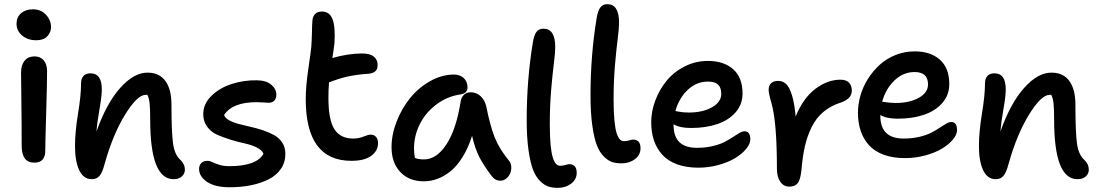

<svg xmlns="http://www.w3.org/2000/svg" viewBox="-20 -822 5326 930"><path d="M155.8 -627Q114.3 -627 87.2 -649.9Q60.1 -672.9 60.1 -707Q60.1 -738.8 82 -757.8Q104 -776.9 139.2 -776.9Q178.7 -776.9 202.9 -750.5Q227.1 -724.1 227.1 -690.9Q227.1 -665.5 209 -646.2Q190.9 -627 155.8 -627ZM146 -34.2Q85 -34.2 85 -116.2Q85 -226.6 83.5 -330.1Q82 -433.6 82 -471.2Q82 -505.9 98.6 -527.3Q115.2 -548.8 147.9 -548.8Q174.8 -548.8 191.2 -530.5Q207.5 -512.2 208 -478Q208.5 -439.9 203.9 -282Q199.2 -124 199.2 -88.9Q199.2 -63.5 186 -48.8Q172.9 -34.2 146 -34.2Z M820.3 45.9Q707.5 45.9 707.5 -242.2Q707.5 -295.9 704.6 -322Q701.7 -348.1 693.4 -362.8H686.5Q645 -362.8 586.2 -267.3Q527.3 -171.9 487.3 -29.8Q476.1 13.2 462.4 29.5Q448.7 45.9 424.3 45.9Q384.3 45.9 363.8 2.4Q343.3 -41 343.3 -113.8Q343.3 -182.6 357.9 -271.5Q372.6 -360.4 372.6 -417Q372.6 -441.4 384.3 -454.1Q396 -466.8 418.5 -466.8Q473.1 -466.8 473.1 -389.2Q473.1 -356 461.9 -292.7Q450.7 -229.5 447.3 -185.1Q496.1 -322.3 562.3 -396.2Q628.4 -470.2 694.3 -470.2Q752 -470.2 781.2 -429.7Q810.5 -389.2 810.5 -315.9Q810.5 -186.5 817.9 -129.6Q825.2 -72.8 853.5 -47.9Q875.5 -27.3 875.5 0Q875.5 19 861.1 32.5Q846.7 45.9 820.3 45.9Z M1092.3 85Q1021 85 982.7 58.8Q944.3 32.7 944.3 -3.9Q944.3 -21.5 955.1 -32.2Q965.8 -43 985.4 -43Q996.1 -43 1009 -36.6Q1022 -30.3 1042 -23.7Q1062 -17.1 1090.3 -17.1Q1222.2 -17.1 1256.3 -77.1Q1249.5 -94.7 1224.1 -107.4Q1198.7 -120.1 1166.7 -127Q1134.8 -133.8 1098.9 -144.8Q1063 -155.8 1033.2 -168.7Q1003.4 -181.6 983.9 -207.5Q964.4 -233.4 964.4 -269Q964.4 -318.8 1004.2 -357.7Q1043.9 -396.5 1102.5 -415.3Q1161.1 -434.1 1224.1 -433.1Q1268.6 -432.6 1293.5 -412.1Q1318.4 -391.6 1318.4 -363.8Q1318.4 -344.7 1308.6 -334.5Q1298.8 -324.2 1280.3 -324.2Q1272.5 -324.2 1255.6 -325.7Q1238.8 -327.1 1223.1 -327.1Q1106 -327.1 1065.4 -265.1Q1070.3 -250.5 1089.4 -239.7Q1108.4 -229 1134.8 -221.9Q1161.1 -214.8 1192.1 -208Q1223.1 -201.2 1253.2 -191.2Q1283.2 -181.2 1307.6 -167.7Q1332 -154.3 1347.2 -131.1Q1362.3 -107.9 1362.3 -77.1Q1362.3 -36.1 1340.8 -4.4Q1319.3 27.3 1281.7 46.4Q1244.1 65.4 1196.3 75.2Q1148.4 85 1092.3 85Z M1682.1 -43Q1460.9 -43 1460.9 -341.8Q1460.9 -403.3 1473.6 -489.5Q1486.3 -575.7 1487.8 -595.2Q1490.2 -627.9 1491 -667.5Q1491.7 -707 1493.2 -721.2Q1494.1 -740.7 1505.4 -753.4Q1516.6 -766.1 1540 -766.1Q1576.2 -766.1 1590.6 -729.2Q1605 -692.4 1600.1 -613.8Q1595.7 -574.7 1589.8 -541Q1666.5 -563 1734.9 -563Q1772 -563 1790.5 -548.1Q1809.1 -533.2 1809.1 -506.8Q1809.1 -467.8 1764.2 -464.8Q1704.1 -460.4 1662.4 -450.9Q1620.6 -441.4 1573.7 -422.9Q1570.8 -388.2 1570.8 -347.2Q1570.8 -240.7 1599.9 -195.8Q1628.9 -150.9 1690.9 -150.9Q1717.3 -150.9 1740.7 -160.4Q1764.2 -169.9 1774.9 -169.9Q1792 -169.9 1801.5 -158.9Q1811 -147.9 1811 -127.9Q1811 -91.3 1778.1 -67.1Q1745.1 -43 1682.1 -43Z M2032.7 56.2Q1961.4 56.2 1918.9 11.2Q1876.5 -33.7 1876.5 -108.9Q1876.5 -169.9 1901.1 -233.2Q1925.8 -296.4 1966.3 -346.7Q2006.8 -397 2063.5 -429Q2120.1 -460.9 2179.7 -460.9Q2207.5 -460.9 2226.1 -444.1Q2244.6 -427.2 2244.6 -397.9Q2244.6 -384.8 2236.3 -376.2Q2228 -367.7 2213.4 -365.2Q2147 -356 2094 -316.2Q2041 -276.4 2013.2 -220.2Q1985.4 -164.1 1985.4 -103Q1985.4 -80.1 1989.7 -57.1Q2006.3 -49.8 2033.7 -49.8Q2094.7 -49.8 2142.6 -123Q2190.4 -196.3 2211.4 -331.1Q2214.4 -351.1 2227.3 -363Q2240.2 -375 2259.8 -375Q2287.6 -375 2308.1 -356Q2328.6 -336.9 2335.4 -306.2Q2354 -213.4 2375.7 -157.7Q2397.5 -102.1 2445.8 -43Q2455.1 -32.2 2456.3 -15.4Q2457.5 1.5 2451.7 16.4Q2445.8 31.2 2432.9 42.2Q2419.9 53.2 2403.8 53.2Q2378.4 53.2 2361.8 30.8Q2325.7 -16.1 2303.2 -58.6Q2280.8 -101.1 2266.6 -164.1Q2248 -105.5 2220.9 -61.8Q2193.8 -18.1 2162.6 7.1Q2131.3 32.2 2099.1 44.2Q2066.9 56.2 2032.7 56.2Z M2682.1 87.9Q2656.7 87.9 2637.5 82Q2618.2 76.2 2597.2 56.2Q2576.2 36.1 2562.5 1.7Q2548.8 -32.7 2540 -94.2Q2531.2 -155.8 2531.2 -240.2Q2531.2 -436.5 2561 -616.2Q2566.9 -652.8 2578.9 -668Q2590.8 -683.1 2612.3 -683.1Q2669.4 -683.1 2669.4 -594.2Q2669.4 -565.9 2662.8 -514.6Q2656.2 -463.4 2649.7 -387Q2643.1 -310.5 2643.1 -220.2Q2643.1 -160.6 2647 -119.9Q2650.9 -79.1 2658 -57.9Q2665 -36.6 2673.6 -27.8Q2682.1 -19 2693.4 -19Q2706.5 -19 2719.2 -22.9Q2731.9 -26.9 2736.3 -26.9Q2773.4 -26.9 2773.4 15.1Q2773.4 46.9 2746.6 67.4Q2719.7 87.9 2682.1 87.9Z M2991.2 -30.8Q2965.8 -30.8 2946.5 -36.6Q2927.2 -42.5 2906.2 -62.5Q2885.3 -82.5 2871.6 -116.9Q2857.9 -151.4 2849.1 -212.9Q2840.3 -274.4 2840.3 -358.9Q2840.3 -555.2 2870.1 -734.9Q2876 -771 2888.2 -786.4Q2900.4 -801.8 2921.4 -801.8Q2978.5 -801.8 2978.5 -712.9Q2978.5 -684.6 2971.9 -633.3Q2965.3 -582 2958.7 -505.6Q2952.1 -429.2 2952.1 -338.9Q2952.1 -279.3 2956.1 -238.5Q2960 -197.8 2967 -176.5Q2974.1 -155.3 2982.7 -146.7Q2991.2 -138.2 3002.4 -138.2Q3015.6 -138.2 3028.3 -142.1Q3041 -146 3045.4 -146Q3082.5 -146 3082.5 -104Q3082.5 -71.8 3055.7 -51.3Q3028.8 -30.8 2991.2 -30.8Z M3362.3 -9.8Q3304.2 -9.8 3259.8 -26.1Q3215.3 -42.5 3188.2 -72.3Q3161.1 -102.1 3147.7 -141.6Q3134.3 -181.2 3134.3 -230Q3134.3 -282.7 3154.1 -335.2Q3173.8 -387.7 3208.5 -430.4Q3243.2 -473.1 3295.9 -500Q3348.6 -526.9 3408.7 -526.9Q3486.3 -526.9 3531.5 -486.6Q3576.7 -446.3 3576.7 -369.1Q3576.7 -316.4 3543 -277.8Q3509.3 -239.3 3453.6 -220.7Q3397.9 -202.1 3326.7 -202.1Q3272 -202.1 3242.7 -220.2V-215.8Q3242.7 -106 3355.5 -106Q3396.5 -106 3431.6 -114.3Q3466.8 -122.6 3489.3 -134.3Q3511.7 -146 3529.3 -157.7Q3546.9 -169.4 3561 -177.7Q3575.2 -186 3586.4 -186Q3614.3 -186 3614.3 -147Q3614.3 -125 3594 -100.6Q3573.7 -76.2 3540.8 -56.2Q3507.8 -36.1 3460.2 -22.9Q3412.6 -9.8 3362.3 -9.8ZM3408.7 -426.8Q3353.5 -426.8 3311 -386.5Q3268.6 -346.2 3251.5 -284.2Q3253.9 -283.7 3265.6 -281.5Q3277.3 -279.3 3289.6 -278.1Q3301.8 -276.9 3316.4 -276.9Q3383.3 -276.9 3428.5 -302.2Q3473.6 -327.6 3473.6 -367.2Q3473.6 -397.5 3458.3 -412.1Q3442.9 -426.8 3408.7 -426.8Z M3803.2 82Q3775.9 82 3759.5 58.3Q3743.2 34.7 3743.2 -3.9Q3743.2 -233.4 3716.3 -324.2Q3703.1 -369.1 3703.1 -387.2Q3703.1 -406.7 3714.8 -418.5Q3726.6 -430.2 3749 -430.2Q3771.5 -430.2 3787.6 -415.3Q3803.7 -400.4 3815.9 -361.3Q3828.1 -322.3 3834 -257.8Q3870.1 -346.7 3929.2 -391.4Q3988.3 -436 4050.3 -436Q4079.1 -436 4092.5 -421.6Q4106 -407.2 4106 -382.8Q4106 -344.7 4055.2 -326.2Q4004.9 -310.5 3969 -280.5Q3933.1 -250.5 3911.6 -206.8Q3890.1 -163.1 3878.9 -114.3Q3867.7 -65.4 3862.3 -1Q3857.4 47.9 3844.2 64.9Q3831.1 82 3803.2 82Z M4363.8 -56.2Q4305.7 -56.2 4261.2 -72.3Q4216.8 -88.4 4189.7 -118.2Q4162.6 -147.9 4149.2 -187.5Q4135.7 -227.1 4135.7 -275.9Q4135.7 -317.4 4147.9 -359.9Q4160.2 -402.3 4184.3 -440.4Q4208.5 -478.5 4241.2 -508.3Q4273.9 -538.1 4317.9 -555.7Q4361.8 -573.2 4410.2 -573.2Q4487.8 -573.2 4533 -532.5Q4578.1 -491.7 4578.1 -415Q4578.1 -361.8 4544.4 -323.2Q4510.7 -284.7 4455.1 -265.9Q4399.4 -247.1 4328.1 -247.1Q4273.4 -247.1 4244.1 -265.1V-261.2Q4244.1 -150.9 4356.9 -150.9Q4397.9 -150.9 4433.1 -159.2Q4468.3 -167.5 4490.7 -179.2Q4513.2 -190.9 4530.8 -202.6Q4548.3 -214.4 4562.5 -222.7Q4576.7 -231 4587.9 -231Q4615.7 -231 4615.7 -191.9Q4615.7 -169.9 4595.5 -145.8Q4575.2 -121.6 4542.2 -101.8Q4509.3 -82 4461.7 -69.1Q4414.1 -56.2 4363.8 -56.2ZM4410.2 -473.1Q4355 -473.1 4312.5 -432.4Q4270 -391.6 4252.9 -329.1Q4295.4 -323.2 4317.9 -323.2Q4385.3 -323.2 4430.2 -348.1Q4475.1 -373 4475.1 -413.1Q4475.1 -473.1 4410.2 -473.1Z M5198.7 45.9Q5085.9 45.9 5085.9 -242.2Q5085.9 -295.9 5083 -322Q5080.1 -348.1 5071.8 -362.8H5064.9Q5023.4 -362.8 4964.6 -267.3Q4905.8 -171.9 4865.7 -29.8Q4854.5 13.2 4840.8 29.5Q4827.1 45.9 4802.7 45.9Q4762.7 45.9 4742.2 2.4Q4721.7 -41 4721.7 -113.8Q4721.7 -182.6 4736.3 -271.5Q4751 -360.4 4751 -417Q4751 -441.4 4762.7 -454.1Q4774.4 -466.8 4796.9 -466.8Q4851.6 -466.8 4851.6 -389.2Q4851.6 -356 4840.3 -292.7Q4829.1 -229.5 4825.7 -185.1Q4874.5 -322.3 4940.7 -396.2Q5006.8 -470.2 5072.8 -470.2Q5130.4 -470.2 5159.7 -429.7Q5189 -389.2 5189 -315.9Q5189 -186.5 5196.3 -129.6Q5203.6 -72.8 5231.9 -47.9Q5253.9 -27.3 5253.9 0Q5253.9 19 5239.5 32.5Q5225.1 45.9 5198.7 45.9Z"/></svg>

Font: Shantell Sans Bouncy
Style: Regular
Weight: 500
Designer: Stephen Nixon, Anya Danilova, Shantell Martin
Foundry: Arrow Type
Version: Version 1.006;[9816181b4]